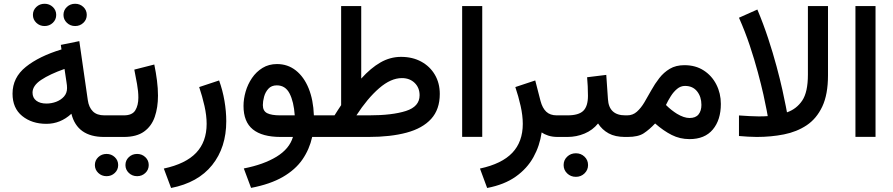

<svg xmlns="http://www.w3.org/2000/svg" viewBox="-20 -709 4624 994"><path d="M308.6 -631.8Q308.6 -656.2 326.2 -672.9Q343.8 -689.5 369.1 -689.5Q394 -689.5 411.6 -672.9Q429.2 -656.2 429.2 -631.8Q429.2 -607.4 411.6 -590.8Q394 -574.2 369.1 -574.2Q343.8 -574.2 326.2 -591.1Q308.6 -607.9 308.6 -631.8ZM150.4 -631.8Q150.4 -656.2 168 -672.9Q185.5 -689.5 210.9 -689.5Q235.8 -689.5 253.4 -672.9Q271 -656.2 271 -631.8Q271 -607.4 253.4 -590.8Q235.8 -574.2 210.9 -574.2Q185.5 -574.2 168 -591.1Q150.4 -607.9 150.4 -631.8ZM518.6 0Q379.9 0 349.6 -120.1Q293 -67.9 220.2 -67.9Q145 -67.9 95 -108.4Q44.9 -148.9 44.9 -224.1Q44.9 -307.6 113.8 -362.8Q182.6 -418 298.3 -453.1L294.9 -476.6L390.6 -496.1L434.6 -190.4Q439.9 -153.3 460.7 -132.6Q481.4 -111.8 520.5 -111.8H535.6V0ZM327.1 -252.9Q327.1 -267.1 324.2 -283.7L314 -352.1Q237.8 -325.2 193.1 -295.4Q148.4 -265.6 148.4 -229.5Q148.4 -202.6 168 -187.7Q187.5 -172.9 220.2 -172.9Q246.6 -172.9 271 -182.1Q295.4 -191.4 311.3 -209.2Q327.1 -227.1 327.1 -252.9Z M621.1 0H515.1V-111.8H621.1Q664.6 -111.8 680.4 -137.7Q696.3 -163.6 696.3 -203.6Q696.3 -235.8 689.5 -273.7Q682.6 -311.5 675.3 -348.6L778.8 -375Q787.6 -332.5 792.7 -292Q797.9 -251.5 797.9 -213.9Q797.9 -152.3 781.2 -104Q764.6 -55.7 725.8 -27.8Q687 0 621.1 0ZM629.4 145.5Q629.4 121.1 647 104.5Q664.6 87.9 689.9 87.9Q714.8 87.9 732.4 104.5Q750 121.1 750 145.5Q750 169.9 732.4 186.5Q714.8 203.1 689.9 203.1Q664.6 203.1 647 186.3Q629.4 169.4 629.4 145.5ZM471.2 145.5Q471.2 121.1 488.8 104.5Q506.3 87.9 531.7 87.9Q556.6 87.9 574.2 104.5Q591.8 121.1 591.8 145.5Q591.8 169.9 574.2 186.5Q556.6 203.1 531.7 203.1Q506.3 203.1 488.8 186.3Q471.2 169.4 471.2 145.5Z M865.7 264.2 828.1 163.6Q941.4 139.2 995.6 82Q1049.8 24.9 1049.8 -67.9Q1049.8 -110.8 1038.6 -160.6Q1027.3 -210.4 1011.2 -258.3L1114.3 -292.5Q1132.8 -241.2 1142.1 -186.8Q1151.4 -132.3 1151.4 -81.5Q1151.4 54.2 1078.4 145.5Q1005.4 236.8 865.7 264.2Z M1414.1 -377.4Q1469.7 -377.4 1511.7 -344.2Q1553.7 -311 1577.9 -251.5Q1602.1 -191.9 1605 -111.8H1654.3V0H1596.2Q1582 64 1545.7 116.7Q1509.3 169.4 1444.3 207Q1379.4 244.6 1279.8 263.7L1242.2 163.1Q1344.7 143.1 1411.6 102.3Q1478.5 61.5 1496.6 0H1433.1Q1337.4 0 1289.1 -39.1Q1240.7 -78.1 1240.7 -160.6Q1240.7 -196.8 1251.7 -234.9Q1262.7 -272.9 1284.7 -305.2Q1306.6 -337.4 1339.1 -357.4Q1371.6 -377.4 1414.1 -377.4ZM1430.2 -111.8H1505.9Q1501 -182.6 1479.2 -224.9Q1457.5 -267.1 1413.1 -267.1Q1385.3 -267.1 1369.4 -249.5Q1353.5 -231.9 1347.2 -208.3Q1340.8 -184.6 1340.8 -165Q1340.8 -134.3 1363.3 -123Q1385.7 -111.8 1430.2 -111.8Z M1711.9 -111.8Q1720.2 -125.5 1729 -138.7Q1737.8 -151.9 1746.1 -164.6V-677.7H1850.1V-302.2Q1899.4 -356.9 1949.7 -385.7Q2000 -414.6 2056.2 -414.6Q2115.7 -414.6 2160.9 -389.9Q2206.1 -365.2 2231.4 -322Q2256.8 -278.8 2256.8 -222.7Q2256.8 -142.6 2212.2 -93.5Q2167.5 -44.4 2084.7 -22.2Q2002 0 1887.7 0H1634.8V-111.8ZM2060.5 -304.7Q2003.4 -304.7 1942.6 -252Q1881.8 -199.2 1825.2 -111.8H1889.2Q2010.7 -111.8 2081.5 -134.5Q2152.3 -157.2 2152.3 -215.8Q2152.3 -254.9 2126.7 -279.8Q2101.1 -304.7 2060.5 -304.7Z M2476.6 -677.7V-0.5H2372.6V-677.7Z M2867.7 0Q2839.4 0 2818.1 -7.1Q2796.9 -14.2 2784.2 -23.4Q2774.4 45.4 2741.7 104.5Q2709 163.6 2650.1 205.3Q2591.3 247.1 2502 264.2L2464.8 163.6Q2578.1 139.2 2632.3 82Q2686.5 24.9 2686.5 -67.9Q2686.5 -110.8 2675.3 -160.6Q2664.1 -210.4 2647.9 -258.3L2751 -292.5L2778.3 -186.5Q2788.1 -149.4 2808.1 -130.6Q2828.1 -111.8 2862.3 -111.8H2880.9V0Z M2860.8 -111.8H2918Q2976.1 -111.8 3000 -135.5Q3023.9 -159.2 3023.9 -212.9Q3023.9 -238.8 3022.7 -262.5Q3021.5 -286.1 3019.5 -309.1L3118.7 -321.3L3127.4 -195.8Q3132.3 -111.8 3217.3 -111.8H3227.5V0H3216.3Q3164.6 0 3130.9 -18.6Q3097.2 -37.1 3076.2 -69.8Q3048.3 -35.2 3006.3 -17.6Q2964.4 0 2918 0H2860.8ZM2897.9 145.5Q2897.9 119.6 2916.3 102.1Q2934.6 84.5 2961.4 84.5Q2987.8 84.5 3006.1 102.1Q3024.4 119.6 3024.4 145.5Q3024.4 170.9 3006.1 188.7Q2987.8 206.5 2961.4 206.5Q2934.6 206.5 2916.3 188.7Q2897.9 170.9 2897.9 145.5Z M3549.8 11.2Q3500 11.2 3457.5 -10.3Q3415 -31.7 3371.6 -69.8Q3341.8 -38.1 3312.7 -19Q3283.7 0 3229.5 0H3208V-111.8H3227.1Q3255.9 -111.8 3277.1 -130.6Q3298.3 -149.4 3315.9 -179Q3333.5 -208.5 3351.8 -241.7Q3370.1 -274.9 3393.1 -304.4Q3416 -334 3447.5 -352.8Q3479 -371.6 3523.4 -371.6Q3581.1 -371.6 3623.3 -344.2Q3665.5 -316.9 3688.7 -271.2Q3711.9 -225.6 3711.9 -170.9Q3711.9 -88.4 3670.4 -38.6Q3628.9 11.2 3549.8 11.2ZM3526.4 -264.2Q3503.9 -264.2 3485.6 -249Q3467.3 -233.9 3452.9 -211.2Q3438.5 -188.5 3427.7 -165.5Q3442.9 -150.4 3457 -139.4Q3471.2 -128.4 3484.4 -120.1Q3521 -98.1 3549.8 -98.1Q3581.5 -98.1 3596.4 -116.7Q3611.3 -135.3 3611.3 -166Q3611.3 -208 3588.9 -236.1Q3566.4 -264.2 3526.4 -264.2Z M3897.9 0Q3875.5 0 3852.3 -1.5Q3829.1 -2.9 3805.7 -4.9V-111.3Q3835.9 -109.4 3861.1 -107.9Q3886.2 -106.4 3907.7 -106.4Q3938 -106.4 3954.6 -107.9Q3954.6 -107.9 3949.2 -137.7Q3943.8 -167.5 3932.4 -218.8Q3920.9 -270 3903.3 -335.4Q3885.7 -400.9 3861.6 -473.4Q3837.4 -545.9 3805.7 -617.2L3900.9 -659.7Q3932.1 -585.4 3957 -509.8Q3981.9 -434.1 4000.2 -365.7Q4018.6 -297.4 4030.5 -243.7Q4042.5 -189.9 4048.3 -158.7Q4054.2 -127.4 4054.2 -127.4Q4103.5 -144.5 4133.1 -188.2Q4162.6 -231.9 4162.6 -322.8V-677.7H4266.6V-319.3Q4266.6 -220.2 4237.1 -157.5Q4207.5 -94.7 4156.2 -60.5Q4105 -26.4 4038.6 -13.2Q3972.2 0 3897.9 0Z M4512.7 -677.7V-0.5H4408.7V-677.7Z"/></svg>

Font: Vazirmatn RD UI Medium
Style: Regular
Weight: 500
Designer: Saber Rastikerdar
Foundry: Saber Rastikerdar
Version: Version 33.003